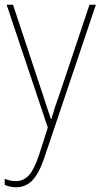

<svg xmlns="http://www.w3.org/2000/svg" viewBox="-20 -548 427 811"><path d="M8 -528H35L157 -160Q173 -112 181 -87Q189 -62 195 -45H197Q210 -92 234 -158L358 -528H385L167 119Q145 184 117 213.5Q89 243 47 243Q24 243 0 233V207Q12 212 23 214.5Q34 217 47 217Q78 217 100.5 194Q123 171 144 109L182 -9Z"/></svg>

Font: Noto Sans Thai SemCond Thin
Style: Regular
Weight: 100
Width: 4
Designer: Monotype Design Team
Foundry: Monotype Imaging Inc.
Version: Version 2.002; ttfautohint (v1.8.4.7-5d5b)